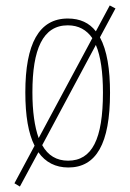

<svg xmlns="http://www.w3.org/2000/svg" viewBox="-20 -605 478 705"><path d="M384 -264C384 -351 373 -420 347 -468L404 -574L383 -585L332 -490C308 -521 274 -537 229 -537C123 -537 73 -444 73 -266C73 -180 84 -115 107 -70L33 68L53 80L121 -46C147 -9 184 10 231 10C333 10 384 -77 384 -264ZM99 -266C99 -424 137 -512 229 -512C269 -512 298 -495 319 -465L122 -98C107 -140 99 -196 99 -266ZM358 -265C358 -94 318 -15 230 -15C188 -15 156 -34 135 -72L332 -440C350 -398 358 -338 358 -265Z"/></svg>

Font: Noto Sans Gurmukhi UI ExtraCondensed Thin
Style: Regular
Weight: 100
Width: 2
Designer: Jelle Bosma - Monotype Design Team
Foundry: Monotype Imaging Inc.
Version: Version 2.004